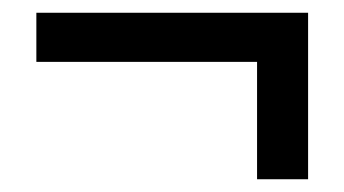

<svg xmlns="http://www.w3.org/2000/svg" viewBox="-20 -412 540 301"><path d="M463 -392V-131H383V-315H37V-392Z"/></svg>

Font: Blinker
Style: Regular
Weight: 400
Designer: Juergen Huber
Foundry: supertype
Version: Version 1.017;hotconv 1.0.117;makeotfexe 2.5.65602